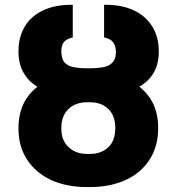

<svg xmlns="http://www.w3.org/2000/svg" viewBox="-20 -757 724 787"><path d="M337.9 -459H348.1Q435.1 -459 498 -432.6Q559.6 -406.7 594.2 -355.5Q628.4 -305.2 628.4 -232.4Q628.4 -157.2 593.3 -103Q558.1 -48.3 495.6 -19.5Q431.6 9.8 348.1 9.8H337.9Q252.4 9.8 189.9 -19Q126.5 -48.3 91.3 -102.5Q55.7 -155.8 55.7 -231Q55.7 -304.7 89.8 -355Q124 -405.8 187 -432.1Q252 -459 337.9 -459ZM348.1 -337.9H337.9Q288.6 -337.9 260.3 -309.6Q231 -280.8 231.4 -231Q231 -182.6 260.7 -154.3Q289.6 -126 337.9 -126H348.1Q395.5 -126 424.3 -153.8Q452.6 -180.7 452.6 -232.4Q452.6 -282.2 424.3 -310.1Q395.5 -337.9 348.1 -337.9ZM335.9 -477.1H348.1Q381.3 -477.1 406.7 -482.4Q429.7 -487.3 442.9 -502.9Q455.6 -518.1 455.1 -545.4Q454.1 -570.8 443.4 -584.5Q432.6 -598.1 406.7 -603.5V-737.3Q477.1 -738.3 526.9 -715.3Q576.2 -692.9 603.5 -649.4Q630.9 -606 630.9 -545.4Q631.3 -481.9 596.7 -439.5Q563 -398.9 498.5 -377.9Q434.6 -357.4 348.1 -357.4H335.9Q272.5 -357.4 219.2 -368.7Q167.5 -379.4 130.9 -402.8Q94.2 -425.8 75.2 -461.4Q55.7 -497.1 55.7 -545.4Q55.7 -606 82.5 -649.9Q108.4 -692.4 158.7 -715.3Q208.5 -738.3 278.3 -737.3V-603.5Q253.4 -598.1 242.2 -585Q231 -571.3 231.4 -545.4Q232.4 -516.1 243.7 -502Q255.4 -487.8 278.8 -482.4Q302.7 -477.1 335.9 -477.1Z"/></svg>

Font: My Font
Style: Regular
Weight: 500
Designer: Rasmus Andersson
Foundry: rsms
Version: Version 0.001